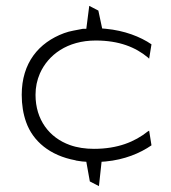

<svg xmlns="http://www.w3.org/2000/svg" viewBox="-20 -543 581 654"><path d="M54 -220C54 -186 59 -155 69 -127C92 -62 150 -13 237 3L239 4H240C242 4 250 6 260 7L274 8L286 75L317 91L326 8L340 7C404 1 457 -21 496 -48L488 -98L483 -95C439 -60 381 -36 300 -36C271 -36 243 -40 218 -49C148 -74 101 -135 101 -220C101 -246 106 -270 116 -293C144 -356 209 -405 306 -405C386 -405 442 -382 484 -347L488 -343L496 -392C458 -418 404 -439 340 -445L328 -446L315 -507L284 -523L274 -445H263C240 -440 219 -438 198 -430C112 -398 54 -329 54 -220Z"/></svg>

Font: Charger Sport
Style: HLExt
Weight: 100
Designer: Jasper
Foundry: Cannot Into Space Fonts
Version: Version 1.1